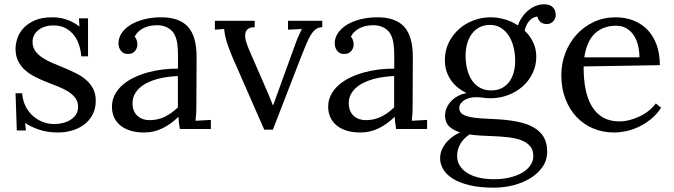

<svg xmlns="http://www.w3.org/2000/svg" viewBox="-20 -596 3113 887"><path d="M231.4 -22.9Q250.5 -22.9 269.8 -27.6Q289.1 -32.2 304.9 -42Q320.8 -51.8 330.8 -66.7Q340.8 -81.5 340.8 -102.1Q340.8 -126 328.4 -142.8Q315.9 -159.7 295.7 -172.6Q275.4 -185.5 249.3 -195.8Q223.1 -206.1 196 -216.8Q168.9 -227.5 143.1 -240.5Q117.2 -253.4 96.9 -271Q76.7 -288.6 64.2 -313Q51.8 -337.4 51.8 -371.1Q51.8 -392.1 59.6 -417.2Q67.4 -442.4 86.9 -464.4Q106.4 -486.3 139.4 -501.2Q172.4 -516.1 222.7 -516.1Q236.3 -516.1 251.7 -514.2Q267.1 -512.2 283.2 -507.1Q299.3 -502 315.4 -493.7Q331.5 -485.4 347.2 -473.1L344.7 -511.2H386.7V-335.9H355.5Q353.5 -361.8 345.5 -387.2Q337.4 -412.6 322 -432.9Q306.6 -453.1 283.2 -465.8Q259.8 -478.5 227.5 -478.5Q204.1 -478.5 186 -472.4Q168 -466.3 155.5 -455.8Q143.1 -445.3 136.7 -431.6Q130.4 -418 130.4 -402.8Q130.4 -378.4 142.8 -360.8Q155.3 -343.3 175.8 -329.6Q196.3 -315.9 222.7 -304.9Q249 -293.9 276.4 -282.5Q303.7 -271 330.1 -258.1Q356.4 -245.1 377 -227.5Q397.5 -210 409.9 -186.5Q422.4 -163.1 422.4 -130.9Q422.4 -93.3 407.2 -65.4Q392.1 -37.6 367.4 -19.5Q342.8 -1.5 311.8 7.3Q280.8 16.1 249 16.1Q198.2 16.1 159.7 2.7Q121.1 -10.7 96.2 -27.8L99.6 6.8H57.6L51.8 -165H82.5Q84.5 -133.8 96.9 -107.7Q109.4 -81.5 129.6 -62.7Q149.9 -43.9 176 -33.4Q202.1 -22.9 231.4 -22.9Z M801.8 -244.6Q778.8 -243.7 754.2 -240.5Q729.5 -237.3 705.8 -230.7Q682.1 -224.1 661.1 -213.9Q640.1 -203.6 624.5 -189.5Q608.9 -175.3 600.1 -156.7Q591.3 -138.2 592.3 -114.7Q592.8 -96.2 599.4 -82.3Q606 -68.4 616.5 -59.3Q627 -50.3 640.6 -45.7Q654.3 -41 669.9 -41Q689.9 -41 707.5 -44.9Q725.1 -48.8 741 -56.4Q756.8 -64 771.7 -74.7Q786.6 -85.4 801.8 -99.6ZM527.3 -396Q527.3 -420.9 542 -442.9Q556.6 -464.8 583 -481.2Q609.4 -497.6 645.8 -506.8Q682.1 -516.1 725.1 -516.1Q809.1 -516.1 848.9 -471.7Q888.7 -427.2 888.2 -330.6L887.2 -106Q887.2 -90.3 886.5 -74.5Q885.7 -58.6 883.3 -38.1L954.1 -42V0H811Q808.1 -17.1 806.6 -29.8Q805.2 -42.5 804.2 -56.6Q770.5 -22.9 730.7 -3.4Q690.9 16.1 646.5 16.1Q608.9 16.1 580.8 7.1Q552.7 -2 534.2 -18.1Q515.6 -34.2 506.3 -55.9Q497.1 -77.6 497.1 -102.5Q497.1 -133.3 510.5 -158.7Q523.9 -184.1 546.6 -203.9Q569.3 -223.6 599.6 -238Q629.9 -252.4 663.8 -261.7Q697.8 -271 733.2 -275.1Q768.6 -279.3 802.2 -278.8V-341.3Q802.2 -367.2 799.3 -391.6Q796.4 -416 786.4 -436Q776.4 -456.1 755.1 -467.8Q733.9 -479.5 706.1 -479.5Q689.9 -479.5 675.3 -476.8Q660.6 -474.1 646.5 -467.8Q632.3 -461.4 620.8 -451.2Q609.4 -440.9 602.1 -426.8Q609.4 -418.5 612.1 -408.4Q614.7 -398.4 614.7 -389.2Q614.7 -383.3 612.3 -375.7Q609.9 -368.2 604.7 -361.6Q599.6 -355 591.6 -350.8Q583.5 -346.7 569.8 -346.7Q550.3 -346.7 538.8 -361.1Q527.3 -375.5 527.3 -396Z M1240.7 2.9H1200.7L1057.6 -323.2Q1045.4 -351.6 1037.4 -373.5Q1029.3 -395.5 1024.7 -412.4Q1020 -429.2 1018.1 -441.2Q1016.1 -453.1 1015.6 -461.9L972.7 -459V-500H1156.7V-470.2Q1133.8 -470.2 1123.8 -460.9Q1113.8 -451.7 1112.8 -436.3Q1111.8 -420.9 1117.9 -400.9Q1124 -380.9 1133.8 -358.9L1210.4 -183.1Q1218.3 -166 1225.6 -147.2Q1232.9 -128.4 1240.7 -109.4H1241.7Q1247.1 -124 1253.2 -140.6Q1259.3 -157.2 1265.1 -173.8L1344.7 -393.1Q1353 -417 1361.6 -435.1Q1370.1 -453.1 1374.5 -461.9L1310.5 -459V-500H1468.8V-470.2Q1452.1 -470.2 1439.9 -461.7Q1427.7 -453.1 1417 -436.3Q1406.2 -419.4 1395.5 -394Q1384.8 -368.7 1371.6 -335Z M1800.8 -244.6Q1777.8 -243.7 1753.2 -240.5Q1728.5 -237.3 1704.8 -230.7Q1681.2 -224.1 1660.2 -213.9Q1639.2 -203.6 1623.5 -189.5Q1607.9 -175.3 1599.1 -156.7Q1590.3 -138.2 1591.3 -114.7Q1591.8 -96.2 1598.4 -82.3Q1605 -68.4 1615.5 -59.3Q1626 -50.3 1639.6 -45.7Q1653.3 -41 1668.9 -41Q1689 -41 1706.5 -44.9Q1724.1 -48.8 1740 -56.4Q1755.9 -64 1770.8 -74.7Q1785.6 -85.4 1800.8 -99.6ZM1526.4 -396Q1526.4 -420.9 1541 -442.9Q1555.7 -464.8 1582 -481.2Q1608.4 -497.6 1644.8 -506.8Q1681.2 -516.1 1724.1 -516.1Q1808.1 -516.1 1847.9 -471.7Q1887.7 -427.2 1887.2 -330.6L1886.2 -106Q1886.2 -90.3 1885.5 -74.5Q1884.8 -58.6 1882.3 -38.1L1953.1 -42V0H1810.1Q1807.1 -17.1 1805.7 -29.8Q1804.2 -42.5 1803.2 -56.6Q1769.5 -22.9 1729.7 -3.4Q1689.9 16.1 1645.5 16.1Q1607.9 16.1 1579.8 7.1Q1551.8 -2 1533.2 -18.1Q1514.6 -34.2 1505.4 -55.9Q1496.1 -77.6 1496.1 -102.5Q1496.1 -133.3 1509.5 -158.7Q1522.9 -184.1 1545.7 -203.9Q1568.4 -223.6 1598.6 -238Q1628.9 -252.4 1662.8 -261.7Q1696.8 -271 1732.2 -275.1Q1767.6 -279.3 1801.3 -278.8V-341.3Q1801.3 -367.2 1798.3 -391.6Q1795.4 -416 1785.4 -436Q1775.4 -456.1 1754.2 -467.8Q1732.9 -479.5 1705.1 -479.5Q1689 -479.5 1674.3 -476.8Q1659.7 -474.1 1645.5 -467.8Q1631.3 -461.4 1619.9 -451.2Q1608.4 -440.9 1601.1 -426.8Q1608.4 -418.5 1611.1 -408.4Q1613.8 -398.4 1613.8 -389.2Q1613.8 -383.3 1611.3 -375.7Q1608.9 -368.2 1603.8 -361.6Q1598.6 -355 1590.6 -350.8Q1582.5 -346.7 1568.8 -346.7Q1549.3 -346.7 1537.8 -361.1Q1526.4 -375.5 1526.4 -396Z M2252.4 32.7Q2224.6 31.7 2198.7 30.3Q2172.9 28.8 2149.4 24.9Q2121.6 43 2106.7 68.8Q2091.8 94.7 2091.8 124Q2091.8 148.9 2103.8 168.7Q2115.7 188.5 2137.9 202.6Q2160.2 216.8 2191.7 224.4Q2223.1 231.9 2261.7 231.9Q2304.7 231.9 2338.6 223.1Q2372.6 214.4 2396 199.7Q2419.4 185.1 2431.6 165.8Q2443.8 146.5 2443.8 125Q2443.8 97.2 2429.4 79.8Q2415 62.5 2389.4 52.5Q2363.8 42.5 2328.9 38.3Q2293.9 34.2 2252.4 32.7ZM2243.7 -481Q2216.8 -481 2195.8 -470.2Q2174.8 -459.5 2160.4 -440.4Q2146 -421.4 2138.4 -395.5Q2130.9 -369.6 2130.9 -339.8Q2130.9 -303.7 2138.7 -274.2Q2146.5 -244.6 2161.6 -223.1Q2176.8 -201.7 2198.7 -189.9Q2220.7 -178.2 2248.5 -178.2Q2276.4 -178.2 2297.1 -188.5Q2317.9 -198.7 2331.8 -217Q2345.7 -235.4 2352.8 -260.5Q2359.9 -285.6 2359.9 -314.9Q2359.9 -347.7 2352.5 -377.9Q2345.2 -408.2 2330.6 -430.9Q2315.9 -453.6 2294.2 -467.3Q2272.5 -481 2243.7 -481ZM2462.4 -520Q2449.7 -518.1 2439.9 -512Q2430.2 -505.9 2422.9 -496.6Q2415.5 -487.3 2410.9 -476.3Q2406.2 -465.3 2403.8 -454.1Q2428.7 -431.2 2443.1 -400.4Q2457.5 -369.6 2457.5 -335Q2457.5 -292.5 2440.2 -257.1Q2422.9 -221.7 2393.6 -196Q2364.3 -170.4 2325.9 -156.2Q2287.6 -142.1 2245.6 -142.1Q2227.1 -142.1 2212.6 -144.5Q2198.2 -147 2178.7 -147Q2160.2 -147 2144.8 -142.1Q2129.4 -137.2 2118.9 -128.7Q2108.4 -120.1 2105 -112.1Q2101.6 -104 2101.6 -98.1Q2101.6 -92.3 2103.5 -85.9Q2106.9 -74.2 2119.4 -66.9Q2131.8 -59.6 2151.9 -55.4Q2171.9 -51.3 2199.5 -49.3Q2227.1 -47.4 2261.7 -45.9Q2319.3 -43.5 2365 -34.9Q2410.6 -26.4 2442.4 -9Q2474.1 8.3 2491 35.9Q2507.8 63.5 2507.8 104Q2507.8 144.5 2486.1 175.5Q2464.4 206.5 2429.4 227.8Q2394.5 249 2350.8 260Q2307.1 271 2262.7 271Q2195.3 271 2147.7 259.3Q2100.1 247.6 2070.3 228.3Q2040.5 209 2026.9 184.8Q2013.2 160.6 2013.2 135.7Q2013.2 112.8 2022 93.8Q2030.8 74.7 2044.2 59.6Q2057.6 44.4 2074 33.4Q2090.3 22.5 2105.5 15.6Q2073.2 5.9 2054.7 -12.5Q2036.1 -30.8 2036.1 -63Q2036.1 -80.6 2043.5 -97.4Q2050.8 -114.3 2064 -128.4Q2077.1 -142.6 2095.5 -152.3Q2113.8 -162.1 2135.7 -166Q2112.8 -176.8 2094.2 -192.1Q2075.7 -207.5 2062.5 -226.8Q2049.3 -246.1 2042.2 -269Q2035.2 -292 2035.2 -318.4Q2035.2 -363.3 2053.5 -399.9Q2071.8 -436.5 2101.3 -462.4Q2130.9 -488.3 2168.7 -502.2Q2206.5 -516.1 2245.6 -516.1Q2279.3 -516.1 2312 -506.6Q2344.7 -497.1 2372.6 -478.5Q2379.9 -499.5 2392.6 -517.6Q2405.3 -535.6 2421.1 -548.6Q2437 -561.5 2455.6 -568.8Q2474.1 -576.2 2494.1 -576.2Q2519.5 -576.2 2533.4 -563Q2547.4 -549.8 2547.4 -526.4Q2547.4 -520.5 2544.9 -513.2Q2542.5 -505.9 2537.4 -499.5Q2532.2 -493.2 2523.9 -488.8Q2515.6 -484.4 2503.9 -484.9Q2486.8 -485.4 2476.1 -495.4Q2465.3 -505.4 2462.4 -520Z M2826.2 -477.1Q2767.6 -477.1 2729.5 -442.6Q2691.4 -408.2 2679.2 -331.1H2934.1Q2934.1 -357.4 2928.2 -383.5Q2922.4 -409.7 2909.4 -430.4Q2896.5 -451.2 2876 -464.1Q2855.5 -477.1 2826.2 -477.1ZM3028.3 -294.9 2676.3 -289.1Q2675.8 -231.4 2685.1 -184.6Q2694.3 -137.7 2714.4 -104.5Q2734.4 -71.3 2765.9 -53.2Q2797.4 -35.2 2841.3 -35.2Q2864.7 -35.2 2889.2 -41.5Q2913.6 -47.9 2936.3 -58.8Q2959 -69.8 2978 -85.2Q2997.1 -100.6 3009.8 -118.2L3034.2 -98.1Q3013.7 -66.9 2986.6 -45.2Q2959.5 -23.4 2930.4 -9.8Q2901.4 3.9 2872.1 10Q2842.8 16.1 2817.4 16.1Q2765.6 16.1 2720.9 -2.4Q2676.3 -21 2643.6 -55.7Q2610.8 -90.3 2592 -139.2Q2573.2 -188 2573.2 -249Q2573.2 -301.8 2591.3 -349.9Q2609.4 -397.9 2642.6 -435.1Q2675.8 -472.2 2722.2 -494.1Q2768.6 -516.1 2825.2 -516.1Q2866.7 -516.1 2903.6 -502.4Q2940.4 -488.8 2968.3 -461.4Q2996.1 -434.1 3012.2 -392.3Q3028.3 -350.6 3028.3 -294.9Z"/></svg>

Font: Parastoo FD
Style: FD
Weight: 400
Foundry: Saber Rastikerdar (saber.rastikerdar@gmail.com)
Version: Version 2.0.1